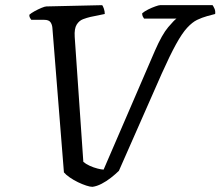

<svg xmlns="http://www.w3.org/2000/svg" viewBox="-20 -724 854 744"><path d="M338.3 0Q329.2 0 314.2 -4.9Q299.1 -9.8 282.1 -18Q265 -26.3 250.4 -36.4Q235.7 -46.4 227.7 -56L183 -616.1Q182 -628.9 175.6 -638Q169.1 -647.2 151 -647.2H101.2Q99 -649.9 96.2 -654.8Q93.4 -659.7 93.6 -666.7Q99.9 -672.7 113.5 -680.3Q127.2 -687.8 140.7 -693.5Q154.3 -699.1 160 -699.1L376 -704Q379.2 -700 382.6 -690.2Q386 -680.4 386 -669.8L330 -658.3Q317.1 -655.3 301.9 -649.7Q286.7 -644 277.1 -628.6Q267.5 -613.2 269.5 -581L302.9 -96.9Q312.6 -88.4 327.6 -81.6Q342.5 -74.8 357.8 -70.9Q373 -67 381.5 -66.8L580.6 -528Q608 -590.8 631.8 -618.7Q655.5 -646.6 664 -652H538.2Q536.2 -654.3 533.5 -659.8Q530.7 -665.4 530.9 -672.4Q539.7 -680.1 554.1 -687.3Q568.5 -694.5 582 -699.2Q595.4 -704 600.4 -704H803.7Q806.7 -700.2 811 -690.8Q815.3 -681.4 813.7 -669.8L783.4 -661.8Q762.2 -655.8 743.7 -646.9Q725.2 -637.9 705.4 -616.6Q685.6 -595.2 662.1 -552.6Q638.6 -510 606.4 -438L440.7 -62Q427.1 -48.7 409.7 -35.1Q392.3 -21.4 373.8 -11.9Q355.4 -2.3 338.3 0Z"/></svg>

Font: Texturina Medium
Style: Italic
Weight: 500
Italic angle: -11°
Designer: Guillermo Torres Carreño
Foundry: Omnibus-Type
Version: Version 1.002